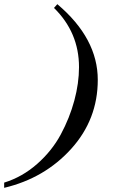

<svg xmlns="http://www.w3.org/2000/svg" viewBox="-116 -735 543 921"><path d="M-96 166V141Q-9 114 62 51.5Q133 -11 175.5 -90Q218 -169 240.5 -252.5Q263 -336 263 -413Q263 -579 143 -697L159 -715Q353 -551 353 -352Q353 -162 225.5 -21Q98 120 -96 166Z"/></svg>

Font: Justus
Style: ItalicOldstyle
Weight: 400
Italic angle: -12°
Version: Version 001.001